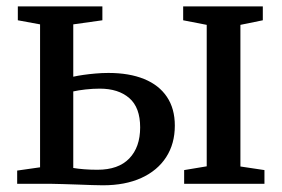

<svg xmlns="http://www.w3.org/2000/svg" viewBox="-20 -562 861 587"><path d="M543 0V-42L612 -53.5V-486L540 -500V-542.5H783.5V-500L715 -486V-53L788.5 -42V0ZM32.5 0V-40.5L102.5 -50.5V-487.5L34.5 -500V-542.5H293V-500L204 -487.5V-327.5Q217.5 -330.5 234.8 -333Q252 -335.5 271.8 -337.2Q291.5 -339 311.5 -339Q375 -339 420.5 -320.5Q466 -302 490.2 -266Q514.5 -230 514.5 -178Q514.5 -122.5 488 -81.5Q461.5 -40.5 412.2 -18Q363 4.5 294.5 4.5Q282 4.5 261 3.8Q240 3 216.8 2.2Q193.5 1.5 172.5 0.8Q151.5 0 138.5 0ZM278 -43Q342 -43 375.2 -77.5Q408.5 -112 408.5 -172.5Q408.5 -233.5 375.2 -262.2Q342 -291 285 -291Q263.5 -291 241.5 -288.5Q219.5 -286 204 -282.5V-48.5Q218 -46 237.5 -44.5Q257 -43 278 -43Z"/></svg>

Font: Merriweather 48pt
Style: Regular
Weight: 400
Version: Version 2.100